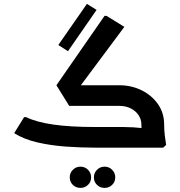

<svg xmlns="http://www.w3.org/2000/svg" viewBox="-20 -746 911 970"><path d="M359 -275.7 265 -315.3 508 -665.7H518.3L608.3 -610.3ZM463.3 0Q389 0 312.5 -5.5Q236 -11 168.3 -26.7Q100.7 -42.3 51.7 -73.3L101.7 -154.3H112Q163.3 -129 249 -116.7Q334.7 -104.3 463.3 -104.3H544V0ZM544 0V-104.3H603.3Q628.3 -104.3 652.8 -102.8Q677.3 -101.3 693.3 -99.3Q709.3 -97.3 709.3 -97.3V0ZM694.3 -117Q694.3 -143 679.8 -164.5Q665.3 -186 640.3 -198.5Q615.3 -211 583.3 -211H459.7V-222L471.7 -315.3H583.3Q643.7 -315.3 695.2 -290Q746.7 -264.7 778 -220Q809.3 -175.3 809.3 -117ZM705.3 0Q701.3 -27 697.8 -57Q694.3 -87 694.3 -117H809.3Q809.3 -87.3 812.7 -60.3Q816 -33.3 819.3 -14L804.3 0ZM329.7 -211 265 -315.3H570V-211ZM323.3 -487.3 274.7 -518.7 419 -726.3 468 -696ZM386.2 203.3Q363.7 203.3 348 188Q332.3 172.7 332.3 150.1Q332.3 127.6 348.1 111.8Q363.9 96 386.5 96Q409 96 424.7 111.8Q440.3 127.6 440.3 150.1Q440.3 172.7 424.5 188Q408.8 203.3 386.2 203.3ZM508.2 203.3Q485.7 203.3 470 188Q454.3 172.7 454.3 150.1Q454.3 127.6 470.1 111.8Q485.9 96 508.5 96Q531 96 546.7 111.8Q562.3 127.6 562.3 150.1Q562.3 172.7 546.6 188Q530.8 203.3 508.2 203.3Z"/></svg>

Font: Fustat
Style: Regular
Weight: 400
Designer: Mohamed Gaber, Khaled Hosny, Laura Garcia Mut
Foundry: Kief Type Foundry, Alif Type Foundry, Hard Type Foundry
Version: Version 1.007